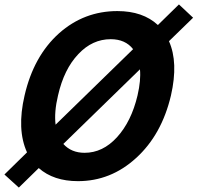

<svg xmlns="http://www.w3.org/2000/svg" viewBox="-53 -804 892 867"><path d="M233 -154Q269 -114 329 -114Q411 -114 475 -184Q540 -255 568 -373Q584 -442 579 -491ZM548 -582Q513 -627 447 -627Q364 -627 301 -560Q236 -492 209 -373Q191 -298 198 -241ZM710 -618Q753 -522 719 -373Q677 -195 561 -90Q447 14 299 14Q189 14 122 -45L32 43L-33 -16L69 -116Q22 -219 58 -373Q99 -551 214 -654Q327 -754 477 -754Q592 -754 660 -691L755 -784L819 -724Z"/></svg>

Font: KaiGen Gothic CN Bold
Style: Bold
Weight: 700
Designer: Ryoko NISHIZUKA  (kana & ideographs); Paul D. Hunt (Latin, Greek & Cyrillic); Wenlong ZHANG  (bopomofo); Sandoll Communi
Foundry: Adobe Systems Incorporated
Version: Version 1.002.20150501